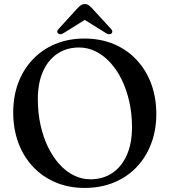

<svg xmlns="http://www.w3.org/2000/svg" viewBox="-20 -906 834 944"><path d="M395 -716.5Q474.5 -716.5 539.5 -689.2Q604.5 -662 651.2 -612.2Q698 -562.5 723.2 -494.8Q748.5 -427 748.5 -345.5Q748.5 -266 723.2 -199.5Q698 -133 651.5 -84.2Q605 -35.5 540.2 -8.8Q475.5 18 396.5 18Q318 18 253.5 -9.2Q189 -36.5 142.2 -86.2Q95.5 -136 70.2 -204Q45 -272 45 -353.5Q45 -433 70 -499.2Q95 -565.5 141.5 -614.2Q188 -663 252.2 -689.8Q316.5 -716.5 395 -716.5ZM629 -280.5Q629 -346.5 615.8 -405.8Q602.5 -465 578.8 -513.8Q555 -562.5 522.5 -598Q490 -633.5 451 -653Q412 -672.5 368.5 -672.5Q308 -672.5 262.2 -642Q216.5 -611.5 191.2 -554.5Q166 -497.5 166 -418Q166 -352 179 -292.5Q192 -233 215.5 -184.2Q239 -135.5 271.2 -99.5Q303.5 -63.5 342.5 -44Q381.5 -24.5 424.5 -24.5Q486 -24.5 532 -55.2Q578 -86 603.5 -143.5Q629 -201 629 -280.5ZM416.5 -820.5H377L500.5 -743.5Q517.5 -733 527.5 -741Q532 -744 532.2 -750.2Q532.5 -756.5 526 -763.5L433 -865Q423.5 -875 416 -880.5Q408.5 -886 397 -886Q386 -886 378 -880.5Q370 -875 360.5 -865L268 -763.5Q261 -756.5 261.5 -750.2Q262 -744 266 -741Q276 -733 293 -743.5Z"/></svg>

Font: Fraunces Wonky
Style: Regular
Weight: 400
Version: Version 1.000;[b76b70a41]